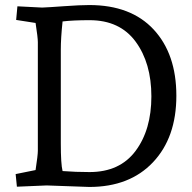

<svg xmlns="http://www.w3.org/2000/svg" viewBox="-20 -735 761 761"><path d="M334 6 165 0 47 5 42 -45 121 -61Q130 -120 130 -137V-568Q130 -586 121 -644L44 -656L49 -710Q113 -707 147 -705Q173 -706 235 -710.5Q297 -715 334 -715Q499 -715 589 -618Q679 -521 679 -355.5Q679 -190 586.5 -92Q494 6 334 6ZM335 -655Q270 -655 228 -650Q221 -584 221 -538V-167Q221 -85 228 -57Q280 -53 335 -53Q455 -53 517.5 -137Q580 -221 580 -353Q580 -485 517.5 -570Q455 -655 335 -655Z"/></svg>

Font: Andada SC
Style: Regular
Weight: 400
Designer: Carolina Giovagnoli
Foundry: Carolina Giovagnoli
Version: Version 1.003